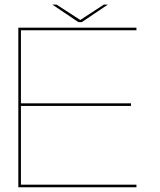

<svg xmlns="http://www.w3.org/2000/svg" viewBox="-20 -792 678 812"><path d="M57.5 0V-675H557V-664H68.5V-355H534V-344H68.5V-11H557V0ZM311.5 -698.5 201.5 -772.5H219L319.5 -707.5L419 -772.5H436L326 -698.5Z"/></svg>

Font: Anybody ExtraExpanded Thin
Style: Regular
Weight: 100
Width: 8
Designer: Tyler Finck
Foundry: Etcetera Type Company
Version: Version 1.010; ttfautohint (v1.8.3) -l 8 -r 50 -G 200 -x 14 